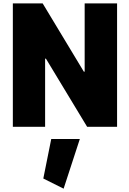

<svg xmlns="http://www.w3.org/2000/svg" viewBox="-20 -756 772 1145"><path d="M285.6 72.8H456.1L359.4 369.1L238.3 308.6ZM484.9 -735.8H678.2V0H499.5L253.9 -406.2H249V0H56.6V-735.8H234.4L480 -328.6H484.9Z"/></svg>

Font: Estedad-FD Black
Style: Regular
Weight: 900
Designer: Amin Abedi
Version: Version 7.3